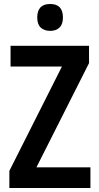

<svg xmlns="http://www.w3.org/2000/svg" viewBox="-20 -944 498 964"><path d="M434 0H27V-86L291 -610H33V-714H427V-627L163 -104H434ZM232 -924Q296 -924 296 -856Q296 -822 278.5 -805.5Q261 -789 232 -789Q202 -789 184.5 -805.5Q167 -822 167 -856Q167 -924 232 -924Z"/></svg>

Font: Noto Sans Georgian Condensed SemiBold
Style: Regular
Weight: 600
Width: 3
Designer: Monotype Design Team, Akaki Razmadze
Foundry: Google LLC
Version: Version 2.005; ttfautohint (v1.8.4.7-5d5b)